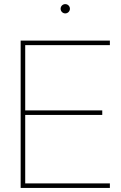

<svg xmlns="http://www.w3.org/2000/svg" viewBox="-20 -928 599 948"><path d="M82 0H522.5V-22.5H104.5V-360.4H484.9V-382.8H104.5V-705.1H522.5V-727.5H82ZM302.2 -861.8C314.9 -861.8 325.2 -872.1 325.2 -884.8C325.2 -897.5 314.9 -907.7 302.2 -907.7C289.6 -907.7 279.3 -897.5 279.3 -884.8C279.3 -872.1 289.6 -861.8 302.2 -861.8Z"/></svg>

Font: Raveo Display Display Thin
Style: Regular
Weight: 100
Designer: Jakub Foglar, Rasmus Andersson (Inter)
Foundry: Jakubfoglar.com
Version: Version 1.100;Glyphs 3.2.3 (3260)